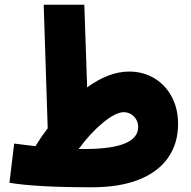

<svg xmlns="http://www.w3.org/2000/svg" viewBox="-20 -780 809 813"><path d="M734 -255Q734 -173 692 -112.5Q650 -52 568.5 -19.5Q487 13 369 13Q135 13 20 -6L40 -172L130 -161Q156 -203 182 -237L165 -760H337L349 -410Q441 -477 527 -477Q585 -477 632 -449.5Q679 -422 706.5 -371.5Q734 -321 734 -255ZM565 -242Q565 -269 547 -287Q529 -305 504 -305Q470 -305 416 -260.5Q362 -216 313 -149H337Q565 -149 565 -242Z"/></svg>

Font: Noto Sans Arabic CondBlack
Style: Regular
Weight: 900
Width: 3
Designer: Nadine Chahine
Foundry: Monotype Imaging Inc.
Version: Version 1.001